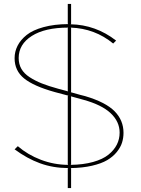

<svg xmlns="http://www.w3.org/2000/svg" viewBox="-20 -859 726 989"><path d="M596.2 -175.8Q596.2 -232.4 550 -275.9Q503.9 -319.3 409.2 -345.2Q397 -348.1 345.2 -362.8L346.2 -359.9V-13.2L344.2 -9.8Q409.7 -10.7 459.5 -24.7Q509.3 -38.6 538.3 -62Q567.4 -85.4 581.8 -114Q596.2 -142.6 596.2 -175.8ZM329.1 -714.8 331.1 -716.8Q211.4 -716.8 143.8 -673.8Q76.2 -630.9 76.2 -560.1Q76.2 -528.8 90.1 -504.4Q104 -480 132.6 -461.4Q161.1 -442.9 195.6 -429.2Q230 -415.5 279.8 -401.9L331.1 -388.2L329.1 -391.1ZM616.2 -174.8Q616.2 -148.4 608.6 -124.3Q601.1 -100.1 581.5 -75.9Q562 -51.8 532.2 -34.2Q502.4 -16.6 454.1 -5.4Q405.8 5.9 344.2 6.8L346.2 9.8V109.9H329.1V9.8L331.1 6.8Q252.4 6.3 185.8 -18.1Q119.1 -42.5 55.2 -89.8L71.8 -106Q122.6 -62 190.2 -36.1Q257.8 -10.3 331.1 -9.8L329.1 -13.2V-363.8L332 -366.2L262.2 -384.8Q153.8 -415 104.5 -454.8Q55.2 -494.6 55.2 -559.1Q55.2 -593.3 70.6 -623.5Q85.9 -653.8 117.4 -679Q148.9 -704.1 203.9 -719.2Q258.8 -734.4 331.1 -734.9L329.1 -737.8V-838.9H346.2V-736.8L344.2 -733.9Q473.1 -731.4 578.1 -649.9L563 -634.8Q468.8 -712.4 344.2 -716.8L346.2 -714.8V-387.2L345.2 -383.8Q406.7 -366.2 418.9 -363.8Q524.4 -332.5 570.3 -285.9Q616.2 -239.3 616.2 -174.8Z"/></svg>

Font: Sinkin Sans 100 Thin
Style: Regular
Weight: 100
Designer: Keith Bates
Foundry: K-Type
Version: Sinkin Sans (version 1.0)  by Keith Bates   •   © 2014   www